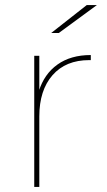

<svg xmlns="http://www.w3.org/2000/svg" viewBox="-20 -737 423 757"><path d="M115 0V-517H135V-374L133 -377Q154 -445 206.5 -482.5Q259 -520 338 -520V-500Q337 -500 335.5 -500Q334 -500 332 -500Q239 -500 187 -440.5Q135 -381 135 -278V0ZM182 -607 322 -717H362L212 -607Z"/></svg>

Font: Montserrat Thin Thin
Style: Regular
Weight: 250
Version: Version 9.000